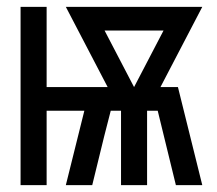

<svg xmlns="http://www.w3.org/2000/svg" viewBox="-20 -540 634 560"><path d="M40 0V-520H116V-286H294L172 -520H570L448 -286H499L570 0H493L440 -217H409V0H333V-217H303L284 -143L249 0H172L226 -217H116V0ZM371 -286 457 -451H285Z"/></svg>

Font: Iosevka QP
Style: Regular
Weight: 400
Designer: Belleve Invis
Foundry: Belleve Invis
Version: Version 20.0.0; ttfautohint (v1.8.4)